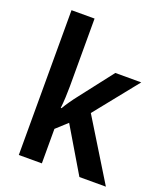

<svg xmlns="http://www.w3.org/2000/svg" viewBox="-140 -854 811 947"><g transform="rotate(20 266.0 -380.0)"><path d="M192 -404Q192 -378 190.5 -346.5Q189 -315 186 -289H190Q199 -305 215 -328Q231 -351 243 -366L380 -543H516L334 -316L528 0H389L250 -234L192 -181V0H71V-760H192Z"/></g></svg>

Font: Noto Sans Georgian SemiCondensed SemiBold
Style: Regular
Weight: 600
Width: 4
Designer: Monotype Design Team, Akaki Razmadze
Foundry: Google LLC
Version: Version 2.005; ttfautohint (v1.8.4.7-5d5b)